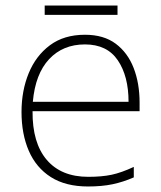

<svg xmlns="http://www.w3.org/2000/svg" viewBox="-20 -666 585 696"><path d="M288 -540Q356 -540 399.5 -507.5Q443 -475 464.5 -419.5Q486 -364 486 -294V-263H98Q97 -148 149.5 -86.5Q202 -25 300 -25Q349 -25 384.5 -32.5Q420 -40 465 -61V-23Q426 -6 387.5 2Q349 10 299 10Q218 10 164.5 -24Q111 -58 84.5 -119Q58 -180 58 -260Q58 -337 84 -400.5Q110 -464 161 -502Q212 -540 288 -540ZM288 -505Q208 -505 158 -451.5Q108 -398 99 -297H446Q446 -390 407 -447.5Q368 -505 288 -505ZM406 -646V-612H142V-646Z"/></svg>

Font: Noto Sans Thai ExtraLight
Style: Regular
Weight: 200
Designer: Monotype Design Team
Foundry: Monotype Imaging Inc.
Version: Version 2.001; ttfautohint (v1.8.4.7-5d5b)